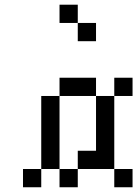

<svg xmlns="http://www.w3.org/2000/svg" viewBox="-20 -789 578 809"><path d="M76.9 -76.9H153.8V0H76.9ZM153.8 -153.8H230.8V-76.9H153.8ZM153.8 -230.8H230.8V-153.8H153.8ZM153.8 -307.7H230.8V-230.8H153.8ZM153.8 -384.6H230.8V-307.7H153.8ZM230.8 -461.5H307.7V-384.6H230.8ZM307.7 -461.5H384.6V-384.6H307.7ZM461.5 -461.5H538.5V-384.6H461.5ZM384.6 -384.6H461.5V-307.7H384.6ZM384.6 -307.7H461.5V-230.8H384.6ZM384.6 -230.8H461.5V-153.8H384.6ZM384.6 -153.8H461.5V-76.9H384.6ZM230.8 -76.9H307.7V0H230.8ZM307.7 -153.8H384.6V-76.9H307.7ZM461.5 -76.9H538.5V0H461.5ZM307.7 -692.3H384.6V-615.4H307.7ZM230.8 -769.2H307.7V-692.3H230.8Z"/></svg>

Font: Jacquarda Bastarda 9
Style: Regular
Weight: 400
Designer: Sarah Cadigan-Fried
Version: Version 1.000; ttfautohint (v1.8.4.7-5d5b)